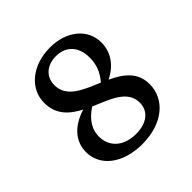

<svg xmlns="http://www.w3.org/2000/svg" viewBox="-184 -856 1022 1022"><g transform="rotate(-45 327.0 -345.0)"><path d="M321 11C472 11 574 -72 574 -188C574 -279 510 -324 436 -359C507 -395 549 -452 549 -527C549 -627 462 -701 336 -701C203 -701 106 -622 106 -514C106 -424 161 -377 228 -342C134 -313 78 -253 78 -171C78 -66 174 11 321 11ZM185 -181C185 -232 210 -278 273 -320C368 -279 467 -248 467 -155C467 -91 416 -51 336 -51C239 -51 185 -107 185 -181ZM211 -542C211 -607 260 -646 325 -646C403 -646 448 -594 448 -515C448 -461 433 -421 396 -377C304 -416 211 -450 211 -542Z"/></g></svg>

Font: TPK Tissa Web Medium
Style: Regular
Weight: 500
Designer: Jacques Le Bailly, Suppakit Chalermlarp | Katatrad Co.,Ltd.
Foundry: Jacques Le Bailly, Cadson Demak Co.,Ltd.
Version: Version 5.000;Glyphs 3.1.2 (3151)